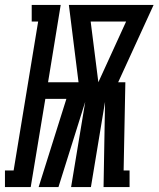

<svg xmlns="http://www.w3.org/2000/svg" viewBox="-71 -755 640 775"><path d="M-51 0V-67H-16L83 -668H57V-735H174L123 -423H246L207 -735H549L406 -423H435L428 -67H452V0H347L353 -344L296 0H216L273 -344L165 0H85L197 -356H112L53 0ZM326 -423 438 -668H295Z"/></svg>

Font: Iosevka Curly Slab XBdObl
Style: Regular
Weight: 800
Italic angle: -9°
Monospace: yes
Designer: Belleve Invis
Foundry: Belleve Invis
Version: Version 11.1.0; ttfautohint (v1.8.3)